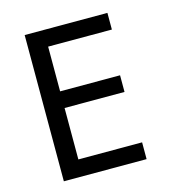

<svg xmlns="http://www.w3.org/2000/svg" viewBox="-98 -724 751 810"><g transform="rotate(-15 278.0 -318.5)"><path d="M443.4 1H82V-637.7H443.4V-564.9H165V-369.6H426.8V-296.9H165V-72.3H443.4Z"/></g></svg>

Font: XL-Viking
Style: Regular
Weight: 400
Foundry: Ascender Corporation
Version: Version 1.10 March 23, 2015